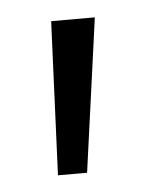

<svg xmlns="http://www.w3.org/2000/svg" viewBox="-31 -148 231 289"><g transform="rotate(-5 84.0 -3.0)"><path d="M56 -119H122L90 113H46Z"/></g></svg>

Font: Lineal Light
Style: Regular
Weight: 300
Designer: Created by Frank Adebiaye with contributions from Anton Moglia & Ariel Martín Pérez
Created by Frank ADEBIAYE with FontF
Foundry: Velvetyne Type Foundry
Version: Version 2.000